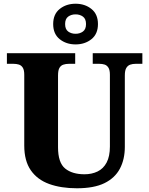

<svg xmlns="http://www.w3.org/2000/svg" viewBox="-20 -999 799 1029"><path d="M392 10Q307 10 243.5 -13Q180 -36 145 -86.5Q110 -137 110 -219V-598Q110 -624 102 -636.5Q94 -649 81 -653Q68 -657 52 -657H17V-714H383V-657H349Q333 -657 319.5 -652.5Q306 -648 298.5 -635Q291 -622 291 -594V-210Q291 -127 329 -96Q367 -65 433 -65Q472 -65 503 -80Q534 -95 551.5 -128Q569 -161 569 -214V-598Q569 -624 561 -636.5Q553 -649 540.5 -653Q528 -657 512 -657H477V-714H743V-657H707Q691 -657 678 -652.5Q665 -648 657 -635Q649 -622 649 -594V-212Q649 -145 622.5 -95Q596 -45 540 -17.5Q484 10 392 10ZM385 -761Q335 -761 300 -789Q265 -817 265 -870Q265 -923 300 -951Q335 -979 385 -979Q435 -979 470 -951Q505 -923 505 -870Q505 -817 470 -789Q435 -761 385 -761ZM385 -818Q408 -818 424.5 -830Q441 -842 441 -870Q441 -898 424.5 -910Q408 -922 385 -922Q362 -922 345.5 -910Q329 -898 329 -870Q329 -842 345.5 -830Q362 -818 385 -818Z"/></svg>

Font: Noto Serif Gujarati ExtraBold
Style: Regular
Weight: 800
Version: Version 2.102